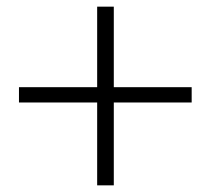

<svg xmlns="http://www.w3.org/2000/svg" viewBox="-20 -648 633 577"><path d="M556 -340V-386H322V-628H272V-386H37V-340H272V-91H322V-340Z"/></svg>

Font: GenKiMin2 TW SB
Style: Regular
Weight: 600
Version: Version 2.100;PS 2.1;hotconv 16.6.51;makeotf.lib2.5.65220 DE